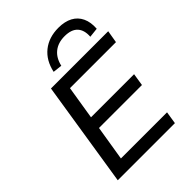

<svg xmlns="http://www.w3.org/2000/svg" viewBox="-261 -1075 1207 1207"><g transform="rotate(-45 342.5 -471.0)"><path d="M65 0 176 -705H685L671 -622H262L226 -399H609L596 -316H214L176 -83H586L573 0ZM323 -760 262 -767Q280 -851 337 -896.5Q394 -942 479 -942Q535 -942 573.5 -921.5Q612 -901 630.5 -861.5Q649 -822 645 -767L581 -760Q585 -816 557 -846.5Q529 -877 469 -877Q411 -877 373.5 -847Q336 -817 323 -760Z"/></g></svg>

Font: Nunito Sans 10pt SemiExpanded Medium
Style: Italic
Weight: 500
Width: 6
Italic angle: -9°
Designer: Vernon Adams
Foundry: Vernon Adams
Version: Version 3.101;gftools[0.9.27]